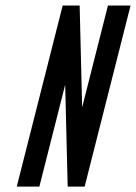

<svg xmlns="http://www.w3.org/2000/svg" viewBox="-20 -687 501 707"><path d="M220 -375 125 0H41.7L210.8 -666.7H273.3L282.5 -291.7L377.5 -666.7H460.8L291.7 0H229.2Z"/></svg>

Font: Yulong
Style: Italic
Weight: 400
Italic angle: -14.25°
Designer: GGBotNet
Foundry: f0n7.com
Version: 1.00